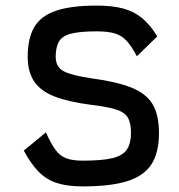

<svg xmlns="http://www.w3.org/2000/svg" viewBox="-20 -652 640 686"><path d="M275 14Q221 14 183.5 2Q146 -10 118 -38.5Q90 -67 65 -114L144 -179Q162 -139 178 -117Q194 -95 216.5 -86.5Q239 -78 275 -78Q345 -78 382 -87Q419 -96 433.5 -118Q448 -140 448 -177Q448 -214 436 -233Q424 -252 392.5 -261.5Q361 -271 302 -278Q225 -288 175.5 -307Q126 -326 102.5 -360.5Q79 -395 79 -449Q79 -516 103 -556Q127 -596 181 -614Q235 -632 325 -632Q382 -632 420.5 -621.5Q459 -611 488 -587Q517 -563 542 -522L469 -451Q450 -487 432.5 -506Q415 -525 390.5 -532.5Q366 -540 325 -540Q267 -540 235 -532Q203 -524 191 -504Q179 -484 179 -449Q179 -412 208.5 -397Q238 -382 308 -372Q397 -360 449.5 -339Q502 -318 525 -280Q548 -242 548 -177Q548 -107 521.5 -65.5Q495 -24 435.5 -5Q376 14 275 14Z"/></svg>

Font: Victor Mono Thin
Style: Regular
Weight: 100
Monospace: yes
Designer: Rune Bjørnerås
Version: Version 1.561;gftools[0.9.30]